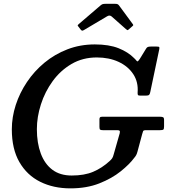

<svg xmlns="http://www.w3.org/2000/svg" viewBox="-20 -1000 920 1031"><path d="M413 -841.5Q417 -836.5 420.5 -835.5Q424 -834.5 430.5 -838.5L554.5 -912Q568.5 -921 579.5 -911.5L657 -843Q662.5 -838.5 664.5 -838Q666.5 -837.5 673 -843.5L690.5 -859Q695.5 -863 695.5 -865Q695.5 -867 693 -870.5L619 -971Q615.5 -975.5 611.5 -977.5Q607.5 -979.5 597.5 -979.5H548Q537 -979.5 531.8 -978Q526.5 -976.5 520 -971L404.5 -872Q398 -866.5 397.2 -864.2Q396.5 -862 401.5 -856.5ZM527.5 -373Q520 -373 517 -370Q514 -367 514 -359V-318Q514 -306.5 517.8 -303.8Q521.5 -301 533 -301H608Q619 -301 622 -298.2Q625 -295.5 623 -285L590.5 -171Q587 -157 582.2 -150Q577.5 -143 568.5 -135Q527.5 -97.5 480.2 -77.5Q433 -57.5 365 -57.5Q302.5 -57.5 261.2 -88.5Q220 -119.5 199 -175.8Q178 -232 178 -306.5Q178 -372 199.8 -439.8Q221.5 -507.5 263 -564.5Q304.5 -621.5 364.2 -656.5Q424 -691.5 500 -691.5Q565.5 -691.5 616.8 -667.8Q668 -644 695.8 -601.5Q723.5 -559 719 -503Q718.5 -493.5 720.8 -490Q723 -486.5 734.5 -486.5H762.5Q776.5 -486.5 780.8 -490.8Q785 -495 787 -506L835 -734.5Q837 -744.5 835 -747.2Q833 -750 821 -750H789.5Q778.5 -750 773.2 -747.5Q768 -745 764 -738L731.5 -685Q724 -673.5 720.2 -671.2Q716.5 -669 712.8 -674.2Q709 -679.5 700 -688Q668 -720.5 616.8 -741Q565.5 -761.5 489 -761.5Q410.5 -761.5 342.2 -735.2Q274 -709 219 -663.5Q164 -618 124.8 -559.5Q85.5 -501 64.5 -436Q43.5 -371 43.5 -305.5Q43.5 -200 84.2 -129.5Q125 -59 196 -23.8Q267 11.5 358 11.5Q445.5 11.5 513.2 -15.2Q581 -42 628.2 -80Q675.5 -118 700.5 -152Q707.5 -160 711.2 -167Q715 -174 718 -185L743.5 -280Q746.5 -290.5 748.5 -295.8Q750.5 -301 764.5 -301H838.5Q853 -301 857 -304.2Q861 -307.5 861 -321.5V-357.5Q861 -367.5 856 -370.2Q851 -373 841.5 -373Z"/></svg>

Font: Besley Medium
Style: Italic
Weight: 500
Italic angle: -13°
Designer: Owen Earl
Foundry: indestructible type*
Version: Version 2.001